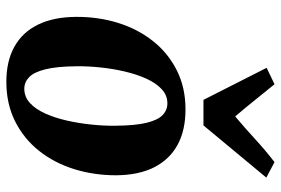

<svg xmlns="http://www.w3.org/2000/svg" viewBox="-163 -729 906 620"><g transform="rotate(90 290.0 -419.0)"><path d="M333 -565Q401.5 -565 448.5 -539Q495.5 -513 520.5 -463.2Q545.5 -413.5 546 -341Q546 -269 526 -205Q506 -141 467 -92Q428 -43 371.8 -14.8Q315.5 13.5 244 13.5Q177.5 13.5 130.8 -12.5Q84 -38.5 59.5 -88.8Q35 -139 34.5 -211Q34 -283.5 54 -347.5Q74 -411.5 112.8 -460.2Q151.5 -509 207.2 -537Q263 -565 333 -565ZM314 -506.5Q287.5 -506.5 267.8 -488Q248 -469.5 234 -438.5Q220 -407.5 211 -369.2Q202 -331 197.8 -290.5Q193.5 -250 194 -213.5Q194.5 -149.5 203.8 -112.5Q213 -75.5 229.2 -60Q245.5 -44.5 266.5 -44.5Q293 -44.5 312.8 -62.8Q332.5 -81 346.5 -112Q360.5 -143 369.2 -181.5Q378 -220 382.2 -260.8Q386.5 -301.5 386 -338.5Q385.5 -403 376.5 -439.5Q367.5 -476 351.5 -491.2Q335.5 -506.5 314 -506.5ZM302.5 -623 199 -827 252 -852.5Q277 -822 303 -789.5Q329 -757 356 -725.5Q393.5 -757 428.8 -789.5Q464 -822 503.5 -852.5L553.5 -826L385 -623Z"/></g></svg>

Font: Merriweather 28pt ExtraBold
Style: Italic
Weight: 800
Italic angle: -7.8°
Version: Version 2.101